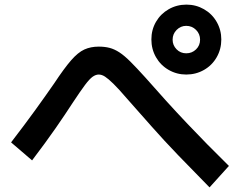

<svg xmlns="http://www.w3.org/2000/svg" viewBox="-20 -816 1040 832"><path d="M787 -493Q746 -493 711 -513Q676 -533 656 -568Q636 -603 636 -645Q636 -687 656 -721.5Q676 -756 711 -776Q746 -796 788 -796Q829 -796 864 -776Q899 -756 919 -721Q939 -686 939 -645Q939 -603 919 -568Q899 -533 864 -513Q829 -493 787 -493ZM787 -585Q812 -585 829.5 -602Q847 -619 847 -644Q847 -669 829.5 -686.5Q812 -704 787 -704Q763 -704 745.5 -686.5Q728 -669 728 -644Q728 -620 745 -602.5Q762 -585 787 -585ZM888 -4Q813 -80 751.5 -144Q690 -208 636.5 -268.5Q583 -329 530 -389Q494 -431 471.5 -453Q449 -475 435 -484Q421 -493 408 -493Q395 -493 381.5 -483.5Q368 -474 348.5 -448Q329 -422 296 -372Q263 -321 221 -260.5Q179 -200 119 -121L28 -199Q88 -277 133.5 -340Q179 -403 215 -455Q258 -520 288 -554.5Q318 -589 345.5 -601.5Q373 -614 408 -614Q434 -614 455 -608.5Q476 -603 497.5 -589Q519 -575 545.5 -548.5Q572 -522 610 -480Q701 -376 789 -283Q877 -190 972 -97Z"/></svg>

Font: M PLUS 2 SemiBold
Style: Regular
Weight: 600
Designer: Coji Morishita
Foundry: UNDERFOREST DESIGN
Version: Version 1.001